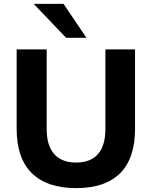

<svg xmlns="http://www.w3.org/2000/svg" viewBox="-20 -960 783 991"><path d="M373 11Q223 11 144.5 -66Q66 -143 66 -295V-705H221V-294Q221 -208 260 -164.5Q299 -121 373 -121Q447 -121 485.5 -164.5Q524 -208 524 -294V-705H677V-295Q677 -143 600 -66Q523 11 373 11ZM321 -765 154 -940H308L426 -765Z"/></svg>

Font: Nunito Sans 12pt ExtraLight ExtraBold
Style: Regular
Weight: 800
Version: Version 3.101;gftools[0.9.27]